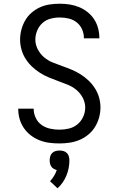

<svg xmlns="http://www.w3.org/2000/svg" viewBox="-20 -763 640 1032"><path d="M299 8Q272 8 245 4.5Q218 1 192.5 -9Q167 -19 145.5 -35.5Q124 -52 108.5 -74.5Q93 -97 85.5 -123.5Q78 -150 78 -177Q78 -177 78 -178Q78 -179 78 -179H161Q161 -179 161 -178.5Q161 -178 161 -178Q161 -153 172 -129.5Q183 -106 203.5 -91.5Q224 -77 249 -71.5Q274 -66 299 -66Q325 -66 350.5 -72Q376 -78 396 -94.5Q416 -111 427 -135Q438 -159 438 -185Q438 -212 425 -237Q412 -262 391 -279.5Q370 -297 344.5 -307.5Q319 -318 293.5 -327Q268 -336 243 -346.5Q218 -357 195 -371.5Q172 -386 152 -405Q132 -424 117.5 -447Q103 -470 95.5 -496.5Q88 -523 88 -550Q88 -577 95 -603.5Q102 -630 115.5 -653.5Q129 -677 150 -695Q171 -713 195.5 -724Q220 -735 247 -739Q274 -743 301 -743Q328 -743 354 -739Q380 -735 404.5 -725Q429 -715 450 -698.5Q471 -682 485.5 -660Q500 -638 507 -612Q514 -586 514 -560Q514 -559 514 -558.5Q514 -558 514 -557H431Q431 -557 431 -557.5Q431 -558 431 -559Q431 -583 421 -605.5Q411 -628 392 -643Q373 -658 349 -663.5Q325 -669 301 -669Q276 -669 251.5 -662.5Q227 -656 208.5 -639.5Q190 -623 180 -599Q170 -575 170 -550Q170 -523 183 -498Q196 -473 216.5 -455.5Q237 -438 262.5 -427.5Q288 -417 314 -408Q340 -399 365 -388.5Q390 -378 413 -363.5Q436 -349 456 -330Q476 -311 490.5 -288Q505 -265 512.5 -239Q520 -213 520 -185Q520 -158 512.5 -131Q505 -104 490.5 -80.5Q476 -57 454 -39Q432 -21 406.5 -10.5Q381 0 353.5 4Q326 8 299 8ZM289 249 249 211Q261 198 270.5 182.5Q280 167 285 151Q277 149 269 144.5Q261 140 256 132.5Q251 125 249 116.5Q247 108 247 99Q247 88 250 77.5Q253 67 260.5 59.5Q268 52 278.5 49Q289 46 300 46Q311 46 321.5 49Q332 52 339.5 59.5Q347 67 350 77.5Q353 88 353 99Q353 120 349 140.5Q345 161 337 180.5Q329 200 317 217.5Q305 235 289 249Z"/></svg>

Font: Zed Sans Extended
Style: Regular
Weight: 400
Width: 7
Designer: Belleve Invis
Foundry: Belleve Invis
Version: Version 1.0.0; ttfautohint (v1.8.4)